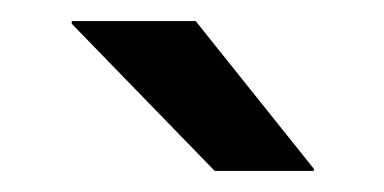

<svg xmlns="http://www.w3.org/2000/svg" viewBox="-20 -709 364 182"><path d="M165.5 -689 277.5 -549V-547H183.5L48 -686.5V-689Z"/></svg>

Font: Anek Gujarati SemiExpanded Medium
Style: Regular
Weight: 500
Width: 6
Designer: Mrunmayee Ghaisas (Gujarati), Yesha Goshar (Latin)
Foundry: Ek Type
Version: Version 1.003